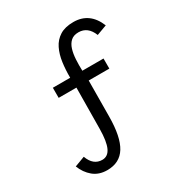

<svg xmlns="http://www.w3.org/2000/svg" viewBox="-205 -975 1120 1189"><g transform="rotate(-30 355.0 -380.0)"><path d="M217.3 69.8Q157.7 69.8 118.2 36.9Q78.6 3.9 58.6 -47.9L131.3 -75.2Q158.2 -1 222.2 -1Q262.7 -1 282.5 -43.2Q302.2 -85.4 303.2 -174.8L306.2 -468.8H179.2V-541H303.2Q302.7 -597.7 309.8 -649.4Q316.9 -701.2 336.9 -741.9Q356.9 -782.7 394.5 -806.4Q432.1 -830.1 492.2 -830.1Q608.4 -830.1 656.2 -711.9L583.5 -685.1Q554.2 -759.3 487.8 -759.3Q452.6 -759.3 432.4 -740.7Q412.1 -722.2 402.6 -691.2Q393.1 -660.2 390.9 -621.1Q388.7 -582 390.1 -541H541.5V-468.8H394L392.1 -212.4Q391.1 -67.4 348.6 1.2Q306.2 69.8 217.3 69.8Z"/></g></svg>

Font: FORM UDPGothic
Style: Regular
Weight: 400
Foundry: Pronama LLC
Version: Version 1.05101